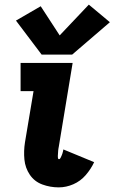

<svg xmlns="http://www.w3.org/2000/svg" viewBox="-20 -802 495 830"><path d="M234 8Q266 8 297 -5.5Q328 -19 350.5 -45Q373 -71 387 -101L254 -156Q253 -151 252 -146.5Q251 -142 249.5 -137.5Q248 -133 246 -128.5Q244 -124 241.5 -119Q239 -114 235 -114Q231 -114 230.5 -119Q230 -124 230 -127.5Q230 -131 230.5 -135Q231 -139 231 -143Q231 -147 231.5 -151Q232 -155 232.5 -159Q233 -163 234 -167L294 -530H69V-408H125L88 -187Q82 -149 85.5 -112.5Q89 -76 109 -46.5Q129 -17 163 -4.5Q197 8 234 8ZM160 -566H292L455 -706L364 -782L238 -649L156 -775L49 -713Z"/></svg>

Font: Iosevka Sparkle Heavy
Style: Italic
Weight: 900
Italic angle: -9°
Designer: Belleve Invis
Foundry: Belleve Invis
Version: Version 4.5.0; ttfautohint (v1.8.3)